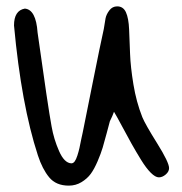

<svg xmlns="http://www.w3.org/2000/svg" viewBox="-20 -558 573 603"><path d="M142 -161Q149 -121 165.5 -83.5Q182 -46 204 -45Q210 -45 214.5 -51Q219 -57 223 -69.5Q227 -82 229.5 -93Q232 -104 235 -120Q238 -136 240 -143Q251 -197 272.5 -305Q294 -413 306 -467Q309 -488 311.5 -500.5Q314 -513 323.5 -525.5Q333 -538 348 -538Q367 -538 375.5 -519.5Q384 -501 385.5 -465.5Q387 -430 388.5 -389Q390 -348 399 -293Q408 -238 427 -190Q436 -168 473.5 -108Q511 -48 511 -30Q511 -19 500.5 -10Q490 -1 479 -1Q468 -1 453.5 -15.5Q439 -30 423 -56Q407 -82 393.5 -106Q380 -130 363 -162Q346 -194 338 -207Q334 -195 325 -177Q322 -166 315 -139.5Q308 -113 302.5 -94.5Q297 -76 286.5 -51.5Q276 -27 265 -12Q254 3 236 14Q218 25 196 25Q156 25 134.5 -1Q113 -27 99 -70Q47 -229 24 -478Q24 -525 58 -531Q93 -528 98 -456Q131 -220 142 -161Z"/></svg>

Font: Because We Organize
Style: Regular
Weight: 400
Designer: Liz Wetzel, Aaron Williamson, Russ McMullin
Foundry: Red Hat
Version: Version 1.000